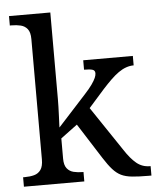

<svg xmlns="http://www.w3.org/2000/svg" viewBox="-54 -806 693 852"><g transform="rotate(-5 293.0 -380.0)"><path d="M18 0V-42H26Q49 -42 67.5 -47Q86 -52 97 -67.5Q108 -83 108 -114V-650Q108 -680 96.5 -694.5Q85 -709 66.5 -713.5Q48 -718 26 -718H18V-760H202V-374Q202 -361 201.5 -340Q201 -319 200 -298Q199 -277 198.5 -262.5Q198 -248 198 -248L323 -385Q345 -409 356.5 -425.5Q368 -442 373 -453.5Q378 -465 378 -474Q378 -487 366 -490.5Q354 -494 329 -494V-536H550V-494Q533 -494 516 -488Q499 -482 482 -470Q465 -458 447 -440.5Q429 -423 409 -401L339 -322L472 -124Q498 -84 523.5 -63Q549 -42 583 -42H586V0H572Q529 0 500 -3Q471 -6 451.5 -15.5Q432 -25 414.5 -44.5Q397 -64 376 -97L276 -254L202 -199V-109Q202 -80 213.5 -65.5Q225 -51 243.5 -46.5Q262 -42 284 -42H287V0Z"/></g></svg>

Font: Noto Serif Gujarati
Style: Regular
Weight: 400
Designer: Universal Thirst, Indian Type Foundry and the Monotype Design Team
Foundry: Monotype Imaging Inc.
Version: Version 2.102